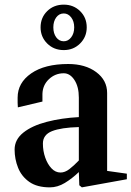

<svg xmlns="http://www.w3.org/2000/svg" viewBox="-20 -792 567 828"><path d="M195 16Q140 16 106.5 -7.5Q73 -31 58 -68.5Q43 -106 43 -147Q43 -190 80.5 -220Q118 -250 181.5 -266.5Q245 -283 320 -287V-371Q320 -418 301 -447Q282 -476 255 -476Q218 -476 191 -450.5Q164 -425 163 -387Q163 -376 163 -367.5Q163 -359 163 -354L57 -329Q56 -338 56 -349Q56 -360 56 -371Q56 -435 114.5 -475.5Q173 -516 274 -516Q348 -516 395 -481Q442 -446 442 -391V-55L527 -43V-19L333 16L322 7L320 -50Q291 -22 259.5 -3Q228 16 195 16ZM241 -48Q260 -48 279 -62.5Q298 -77 320 -100V-244Q244 -242 204.5 -226.5Q165 -211 165 -173Q165 -141 175 -112.5Q185 -84 202 -66Q219 -48 241 -48ZM255 -576Q212 -576 183.5 -604.5Q155 -633 155 -674Q155 -716 183.5 -744Q212 -772 255 -772Q297 -772 325.5 -744Q354 -716 354 -674Q354 -633 325.5 -604.5Q297 -576 255 -576ZM255 -614Q274 -614 287 -631Q300 -648 300 -674Q300 -700 287 -717Q274 -734 255 -734Q235 -734 222.5 -717Q210 -700 210 -674Q210 -648 222.5 -631Q235 -614 255 -614Z"/></svg>

Font: Wittgenstein Semibold
Style: Regular
Weight: 600
Designer: Jörg Drees
Foundry: Jörg Drees
Version: Version 1.303; ttfautohint (v1.8.4.7-5d5b)